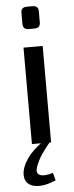

<svg xmlns="http://www.w3.org/2000/svg" viewBox="-61 -723 375 968"><g transform="rotate(-5 127.0 -239.0)"><path d="M176 -488V0H79V-488ZM143 -692Q172 -692 172 -664V-608Q172 -579 143 -579H113Q84 -579 84 -608V-664Q84 -692 113 -692ZM127 -2 168 0Q147 25 128.5 51.5Q110 78 97 111Q82 148 104.5 158Q127 168 172 154L182 193Q134 213 100.5 213.5Q67 214 48 201Q29 188 25 165Q21 142 30 116Q38 91 60.5 61Q83 31 127 -2Z"/></g></svg>

Font: Exo 2 Medium
Style: Regular
Weight: 500
Designer: Natanael Gama
Foundry: Natanael Gama
Version: Version 2.010